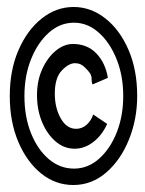

<svg xmlns="http://www.w3.org/2000/svg" viewBox="-20 -549 415 550"><path d="M190 -19Q139 -19 98 -52Q57 -85 32.5 -142.5Q8 -200 8 -274Q8 -348 33 -405.5Q58 -463 99.5 -496Q141 -529 191 -529Q240 -529 281.5 -496.5Q323 -464 348 -406.5Q373 -349 373 -274Q373 -208 349.5 -149.5Q326 -91 284.5 -55Q243 -19 190 -19ZM192 -66Q232 -66 264 -94.5Q296 -123 314.5 -170Q333 -217 333 -274Q333 -332 314 -379.5Q295 -427 263 -455.5Q231 -484 192 -484Q152 -484 120 -455.5Q88 -427 69 -379.5Q50 -332 50 -274Q50 -214 69 -167Q88 -120 120 -93Q152 -66 192 -66ZM194 -123Q163 -123 138.5 -144.5Q114 -166 100 -200.5Q86 -235 86 -276Q86 -318 101 -351Q116 -384 139.5 -403.5Q163 -423 189 -423Q230 -423 256 -396Q282 -369 289 -326L245 -307Q242 -315 242.5 -321Q243 -327 240.5 -334Q238 -341 224 -355Q212 -368 195 -368Q177 -368 157 -347Q137 -326 137 -281Q137 -240 154 -210Q171 -180 198 -180Q215 -180 228 -191.5Q241 -203 247 -221L287 -194Q272 -161 247 -142Q222 -123 194 -123Z"/></svg>

Font: Inconsolata Condensed Medium
Style: Regular
Weight: 500
Width: 3
Monospace: yes
Designer: Raph Levien, Cyreal, Brenton Simpson
Foundry: Raph Levien, Cyreal, Google
Version: Version 3.100; ttfautohint (v1.8.4.7-5d5b)